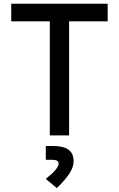

<svg xmlns="http://www.w3.org/2000/svg" viewBox="-20 -713 626 1011"><path d="M242.2 0H343.8V-600.6H546.9V-693.4H39.1V-600.6H242.2ZM279.3 277.3C339.8 219.2 367.7 174.8 367.7 137.2C367.7 81.1 333 55.7 257.8 55.7H221.2V128.4H252.9C277.3 128.4 288.6 134.3 288.6 147.5C288.6 166.5 267.6 191.9 221.2 229Z"/></svg>

Font: Cascadia Code PL
Style: Regular
Weight: 400
Monospace: yes
Designer: Aaron Bell
Foundry: Saja Typeworks
Version: Version 2404.023